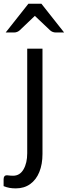

<svg xmlns="http://www.w3.org/2000/svg" viewBox="-66 -808 369 1044"><path d="M-46.4 204.1V167Q-46.4 145 -28.3 145L-23.9 145.5Q-8.3 147.5 5.4 147.5Q42 147.5 62 112.8Q82 78.1 82 25.4V-543.5H165V29.3Q165 85 147.9 127.2Q130.9 169.4 98.1 192.9Q65.4 216.3 20 216.3Q1 216.3 -14.2 213.6Q-29.3 210.9 -46.4 204.1ZM9.8 -631.3Q27.8 -631.3 41 -643.1L123.5 -721.7L206.5 -643.1Q219.7 -631.3 237.8 -631.3H282.7L159.2 -787.6H88.4L-35.2 -631.3Z"/></svg>

Font: Lycee Sans
Style: Regular
Weight: 400
Designer: Justin Alvin
Foundry: Alkove Design
Version: Version 1.030